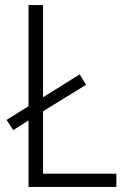

<svg xmlns="http://www.w3.org/2000/svg" viewBox="-20 -734 499 754"><path d="M92 0H437V-52H149V-297L318 -401L293 -442L149 -352V-714H92V-317L6 -263L32 -223L92 -261Z"/></svg>

Font: Noto Sans SemiCondensed Light
Style: Regular
Weight: 300
Width: 4
Designer: Monotype Design Team
Foundry: Monotype Imaging Inc.
Version: Version 2.013